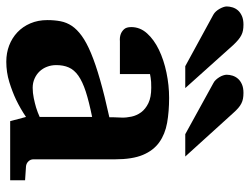

<svg xmlns="http://www.w3.org/2000/svg" viewBox="-122 -663 786 604"><g transform="rotate(90 271.0 -361.0)"><path d="M350.1 0 336.9 -49.8Q311 -32.2 282.7 -18.6Q257.8 -6.8 227.1 2.7Q196.3 12.2 163.1 12.2Q135.7 12.2 112.1 3.2Q88.4 -5.9 70.6 -22.7Q52.7 -39.6 42.5 -63.5Q32.2 -87.4 32.2 -117.2Q32.2 -139.6 35.9 -158.7Q39.6 -177.7 50.5 -194.1Q61.5 -210.4 82 -225.3Q102.5 -240.2 136.5 -254.4Q170.4 -268.6 219.7 -282.7Q269 -296.9 337.9 -312V-324.2Q337.9 -331.5 338.4 -337.4Q338.4 -344.2 338.9 -351.1Q339.4 -365.2 335.9 -381.6Q332.5 -397.9 322.3 -411.9Q312 -425.8 293.5 -434.8Q274.9 -443.8 245.1 -443.8Q234.9 -443.8 226.8 -443.4Q218.8 -442.9 213.4 -441.9Q207 -440.9 202.1 -439.9V-345.2H99.1Q86.4 -344.2 76.7 -347.7Q68.4 -350.6 61.3 -357.9Q54.2 -365.2 54.2 -380.9Q54.2 -408.7 74 -430.7Q93.8 -452.6 125.7 -468Q157.7 -483.4 197.5 -491.7Q237.3 -500 276.9 -500Q319.8 -500 355.5 -493.7Q391.1 -487.3 416.7 -469Q442.4 -450.7 456.3 -417.5Q470.2 -384.3 470.2 -330.1V-73.2Q470.2 -64 476.6 -57.4Q482.9 -50.8 492.2 -49.8L536.1 -46.9V0ZM336.9 -257.8Q288.6 -248 257.1 -237.8Q225.6 -227.5 207 -214.4Q188.5 -201.2 181.2 -184.3Q173.8 -167.5 173.8 -145Q173.8 -129.4 179 -116Q184.1 -102.5 193.6 -92.5Q203.1 -82.5 216.3 -76.7Q229.5 -70.8 245.1 -70.8Q261.2 -70.8 277.6 -74.2Q293.9 -77.6 307.1 -81.5Q322.8 -86.4 336.9 -92.8ZM177.2 -550.8 15.1 -639.2Q9.8 -642.1 5.1 -647.2Q0.5 -652.3 -2.9 -658.2Q-6.3 -664.1 -8.5 -670.2Q-10.7 -676.3 -10.7 -681.2Q-10.7 -689.9 -7.8 -699.5Q-4.9 -709 1.7 -716.6Q8.3 -724.1 19.3 -729Q30.3 -733.9 46.4 -733.9Q56.6 -733.9 64.5 -732.4Q72.3 -731 79.6 -727.3Q86.9 -723.6 94.2 -717.5Q101.6 -711.4 110.4 -702.1L246.1 -550.8ZM391.1 -550.8 230.5 -639.2Q224.6 -642.1 220 -647.2Q215.3 -652.3 211.7 -658.2Q208 -664.1 206.1 -670.2Q204.1 -676.3 204.1 -681.2Q204.1 -689.9 207 -699.5Q210 -709 216.6 -716.6Q223.1 -724.1 234.1 -729Q245.1 -733.9 261.2 -733.9Q271.5 -733.9 279.3 -732.4Q287.1 -731 294.4 -727.3Q301.8 -723.6 308.8 -717.5Q315.9 -711.4 324.2 -702.1L461.4 -550.8Z"/></g></svg>

Font: Charis SIL
Style: Bold
Weight: 700
Foundry: SIL International
Version: Version 4.112